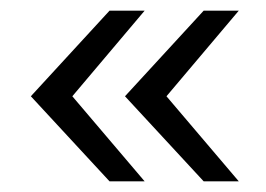

<svg xmlns="http://www.w3.org/2000/svg" viewBox="-20 -417 500 361"><path d="M363 -76 215 -236 363 -397H429L293 -236L429 -76ZM186 -76 38 -236 186 -397H252L116 -236L252 -76Z"/></svg>

Font: Ek Mukta Light
Style: Regular
Weight: 300
Designer: Girish Dalvi and Yashodeep Gholap
Foundry: Ek Type
Version: Version 2.538;PS 1.002;hotconv 16.6.51;makeotf.lib2.5.65220;